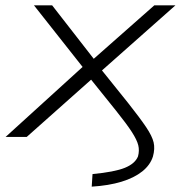

<svg xmlns="http://www.w3.org/2000/svg" viewBox="-20 -512 690 718"><path d="M323 186 326 139Q409 131 447 115.5Q485 100 496 73Q502 51 497 31Q492 11 473 -18.5Q454 -48 414 -98L320 -215L324 -217L80 0H1L298 -270L306 -240L107 -492H175L333 -289H327L557 -492H636L355 -243L349 -264L459 -127Q504 -70 526.5 -36.5Q549 -3 554.5 20.5Q560 44 552 73Q542 105 512 129Q482 153 434.5 167.5Q387 182 323 186Z"/></svg>

Font: Nunito Sans 7pt Expanded ExtraLight
Style: Italic
Weight: 250
Width: 7
Italic angle: -9°
Designer: Vernon Adams
Foundry: Vernon Adams
Version: Version 3.101;gftools[0.9.27]